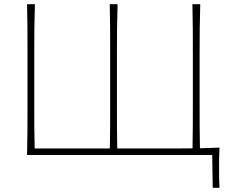

<svg xmlns="http://www.w3.org/2000/svg" viewBox="-20 -733 1088 908"><path d="M986 155 983.5 0H108Q109.5 -61 109.8 -117Q110 -173 110 -238V-475Q110 -540.5 109.8 -596.5Q109.5 -652.5 108 -713H145Q143 -652.5 142.5 -596.5Q142 -540.5 142 -475V-242Q142 -184 142.2 -133.8Q142.5 -83.5 144 -31H499.5Q500.5 -83.5 500.8 -133.8Q501 -184 501 -242V-475Q501 -540.5 500.8 -596.5Q500.5 -652.5 499 -713H536Q534 -652.5 533.5 -596.5Q533 -540.5 533 -475V-242Q533 -184 533.2 -133.8Q533.5 -83.5 534.5 -31H774.5Q802.5 -31 831.8 -31Q861 -31 890.5 -31.5Q891.5 -84 891.8 -134Q892 -184 892 -242V-475Q892 -540.5 891.8 -596.5Q891.5 -652.5 890 -713H927Q925 -652.5 924.5 -596.5Q924 -540.5 924 -475V-242Q924 -184.5 924.2 -134.2Q924.5 -84 925.5 -32Q949 -32.5 972 -33.2Q995 -34 1018 -35Q1016.5 -9 1016.2 15.8Q1016 40.5 1016 63.5Q1016 86.5 1016.2 109.5Q1016.5 132.5 1018 155Z"/></svg>

Font: Commissioner Flair Thin
Style: Regular
Weight: 100
Designer: Kostas Bartsokas
Foundry: Kostas Bartsokas
Version: Version 1.000; ttfautohint (v1.8.3)